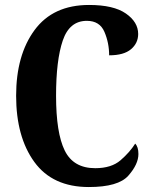

<svg xmlns="http://www.w3.org/2000/svg" viewBox="-20 -744 613 774"><path d="M338 10Q457 10 497.5 -36Q538 -82 538 -123Q538 -152 525 -165Q503 -130 466 -98Q429 -66 364 -66Q276 -66 241 -137Q206 -208 206 -358Q206 -501 233 -580.5Q260 -660 330 -660Q382 -660 401 -615.5Q420 -571 420 -521Q479 -521 508 -545.5Q537 -570 537 -607Q537 -655 487.5 -689.5Q438 -724 339 -724Q194 -724 119.5 -623Q45 -522 45 -358Q45 -192 118.5 -91Q192 10 338 10Z"/></svg>

Font: Noto Serif ExtraCondensed Extra
Style: Regular
Weight: 800
Width: 3
Designer: Monotype Design Team
Foundry: Monotype Imaging Inc.
Version: Version 1.002